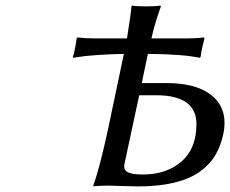

<svg xmlns="http://www.w3.org/2000/svg" viewBox="-20 -668 828 691"><path d="M368.2 -200.2 425.8 -474.1Q372.6 -473.1 326.9 -469.7Q281.2 -466.3 262.2 -462.9L243.2 -460L242.2 -463.9Q248.5 -478.5 255.9 -529.8L258.8 -533.2Q285.2 -529.8 317.9 -529.8H437Q450.2 -611.8 453.1 -645L455.1 -647.9Q473.1 -645 505.9 -645Q539.1 -645 557.1 -647.9L559.1 -645Q538.1 -587.9 524.9 -529.8H653.8Q685.1 -529.8 714.8 -533.2L715.8 -529.8Q706.1 -494.1 702.1 -463.9L699.2 -460Q636.7 -473.1 512.2 -474.1L490.2 -369.1H578.1Q679.7 -369.1 733.9 -330.6Q788.1 -292 788.1 -226.1Q788.1 -205.6 784.2 -188Q774.9 -142.6 754.2 -108.4Q733.4 -74.2 697.3 -48.8Q661.1 -23.4 605.7 -10.3Q550.3 2.9 476.1 2.9Q457 2.9 420.9 1.5Q384.8 0 371.1 0Q356 0 342 0.7Q328.1 1.5 322.3 2L315.9 2.9V0Q339.8 -68.4 368.2 -200.2ZM481 -325.2 429.2 -84Q426.8 -71.8 426.8 -70.8Q426.8 -53.7 442.6 -46.9Q458.5 -40 494.1 -40Q579.6 -40 633.3 -86.9Q687 -133.8 687 -221.2Q687 -325.2 542 -325.2Z"/></svg>

Font: Linear Smooth
Style: Italic
Weight: 400
Designer: Philipp H. Poll, Flanker
Foundry: Philipp H. Poll, reworked by Flanker
Version: Version 1.061 | FøM Fix